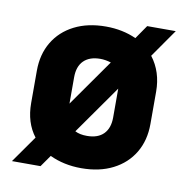

<svg xmlns="http://www.w3.org/2000/svg" viewBox="-72 -661 745 761"><g transform="rotate(10 300.0 -280.0)"><path d="M575 -590 496 -477Q540 -420 540 -340V-210Q540 -144 510.5 -94.5Q481 -45 427 -17.5Q373 10 300 10Q230 10 173 -17L140 30H25L101 -78Q60 -131 60 -210V-340Q60 -406 89.5 -455.5Q119 -505 173 -532.5Q227 -560 300 -560Q367 -560 422 -535L460 -590ZM210 -234 343 -423Q320 -430 300 -430Q257 -430 233.5 -407Q210 -384 210 -340ZM390 -326 252 -130Q271 -120 300 -120Q344 -120 367 -143.5Q390 -167 390 -210Z"/></g></svg>

Font: JetBrains Mono Extra Bold
Style: Regular
Weight: 800
Monospace: yes
Designer: Philipp Nurullin, Konstantin Bulenkov
Foundry: JetBrains
Version: 2.002